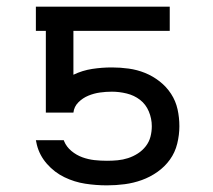

<svg xmlns="http://www.w3.org/2000/svg" viewBox="-20 -550 640 578"><path d="M302 8Q269 8 236.5 3Q204 -2 174 -16.5Q144 -31 121.5 -56.5Q99 -82 91 -114L88 -128H172L173 -125Q180 -108 195 -95.5Q210 -83 228 -76.5Q246 -70 264.5 -68Q283 -66 302 -66Q318 -66 334 -67.5Q350 -69 365.5 -74Q381 -79 395 -88Q409 -97 419 -110Q429 -123 433 -138.5Q437 -154 437 -170Q437 -193 428 -214.5Q419 -236 401.5 -249.5Q384 -263 361.5 -268.5Q339 -274 317 -274Q299 -274 281 -271.5Q263 -269 246 -262Q229 -255 216 -242Q203 -229 201 -211H118V-457H88V-530H491V-457H201V-325Q201 -325 201 -325Q201 -325 201 -325Q228 -338 257.5 -342.5Q287 -347 317 -347Q342 -347 367.5 -343.5Q393 -340 416.5 -330.5Q440 -321 460.5 -305Q481 -289 495 -267.5Q509 -246 514.5 -221Q520 -196 520 -170Q520 -144 513.5 -117.5Q507 -91 491.5 -69.5Q476 -48 454 -32.5Q432 -17 407 -8Q382 1 355.5 4.5Q329 8 302 8Z"/></svg>

Font: Iosevka Mono
Style: Regular
Weight: 400
Designer: Belleve Invis
Foundry: Belleve Invis
Version: Version 11.1.1